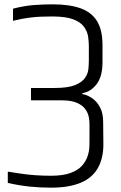

<svg xmlns="http://www.w3.org/2000/svg" viewBox="-20 -861 558 886"><path d="M215 5Q165 5 116.5 0Q68 -5 16 -17V-69Q47 -64 77.5 -59.5Q108 -55 142.5 -52.5Q177 -50 215 -50Q271 -50 306 -63Q341 -76 359 -97Q377 -118 384.5 -141Q392 -164 392.5 -185Q393 -206 393 -219V-290Q393 -304 389.5 -322Q386 -340 373.5 -357.5Q361 -375 335 -386.5Q309 -398 265 -398H123V-455H231Q293 -455 325.5 -468Q358 -481 372 -501Q386 -521 388 -543Q390 -565 390 -583V-648Q390 -669 386.5 -692.5Q383 -716 367.5 -737.5Q352 -759 317.5 -772Q283 -785 222 -785Q194 -785 168 -784Q142 -783 112 -779Q82 -775 40 -765V-821Q91 -834 134 -837.5Q177 -841 223 -841Q300 -841 351 -823Q402 -805 427.5 -764Q453 -723 453 -653V-574Q453 -509 426.5 -473.5Q400 -438 360 -431V-427Q383 -423 405 -408Q427 -393 441.5 -366Q456 -339 456 -298L457 -200Q458 -133 432.5 -87Q407 -41 353 -18Q299 5 215 5Z"/></svg>

Font: Matangi Light
Style: Regular
Weight: 400
Version: Version 3.002